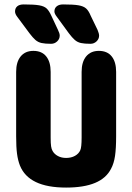

<svg xmlns="http://www.w3.org/2000/svg" viewBox="-20 -837 598 868"><path d="M505 -221V-512Q505 -557 485 -582Q465 -607 427 -607Q390 -607 369.5 -582Q349 -557 349 -512V-215Q349 -171 343 -158Q336 -142 319 -132.5Q302 -123 279 -123Q258 -123 242 -131.5Q226 -140 218 -154Q213 -162 211 -175.5Q209 -189 209 -215V-512Q209 -557 189 -582Q169 -607 131 -607Q94 -607 73.5 -582Q53 -557 53 -512V-221Q53 -172 57 -142Q61 -112 70 -89Q90 -39 142 -14Q194 11 279 11Q359 11 409.5 -10Q460 -31 482 -74Q495 -98 500 -132Q505 -166 505 -221ZM237 -761 291 -687Q306 -667 318 -656.5Q330 -646 346 -642.5Q362 -639 389 -639Q405 -639 416.5 -650Q428 -661 428 -676Q428 -685 421 -702L390 -766Q381 -788 369.5 -798.5Q358 -809 335 -813Q312 -817 265 -817Q247 -817 236.5 -808.5Q226 -800 226 -785Q226 -775 237 -761ZM58 -761 113 -687Q128 -667 140 -656.5Q152 -646 168 -642.5Q184 -639 211 -639Q227 -639 238.5 -650Q250 -661 250 -676Q250 -686 242 -702L212 -766Q202 -788 191 -798.5Q180 -809 157 -813Q134 -817 87 -817Q68 -817 58 -808.5Q48 -800 48 -785Q48 -774 58 -761Z"/></svg>

Font: Beiruti Black
Style: Regular
Weight: 900
Designer: Arlette Boutros
Foundry: Boutros
Version: Version 1.41